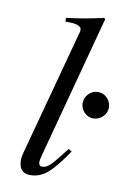

<svg xmlns="http://www.w3.org/2000/svg" viewBox="-81 -744 545 806"><g transform="rotate(10 191.0 -341.0)"><path d="M381.8 -324.2Q381.8 -301.8 364.5 -285.4Q347.2 -269 324.2 -269Q302.7 -269 286.4 -285.4Q270 -301.8 270 -324.2Q270 -348.1 286.6 -365Q303.2 -381.8 326.2 -381.8Q349.1 -381.8 365.5 -365Q381.8 -348.1 381.8 -324.2ZM246.1 -125 259.8 -116.2Q209.5 -42.5 177 -15.6Q144.5 11.2 105 11.2Q56.2 11.2 56.2 -44.9Q56.2 -56.6 60.1 -71.8L204.1 -606.9Q208 -618.7 208 -626Q208 -636.7 194.1 -642.8Q180.2 -648.9 155.8 -648.9H139.2V-665Q216.8 -673.8 297.9 -692.9L301.8 -687L145 -100.1V-98.1Q144 -97.2 142.1 -89.8Q133.8 -59.1 133.8 -50.8Q133.8 -32.2 148.9 -32.2Q165.5 -32.2 181.9 -47.6Q198.2 -63 246.1 -125Z"/></g></svg>

Font: Accordance
Style: Italic
Weight: 400
Italic angle: -11°
Version: Version 1.2 (build January 31, 2020) Miklal Software Solutio